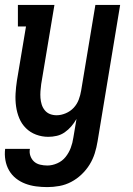

<svg xmlns="http://www.w3.org/2000/svg" viewBox="-24 -550 544 783"><path d="M169 213Q146 213 123 210Q100 207 79 199Q58 191 41 177.5Q24 164 13 145Q2 126 -2 103Q-6 80 -3 57H98Q95 72 100 86Q105 100 115 109Q125 118 139.5 121.5Q154 125 169 125Q189 125 209.5 116Q230 107 243.5 90Q257 73 264.5 53Q272 33 275 12L288 -65Q279 -49 267 -35Q255 -21 240 -10.5Q225 0 207.5 4Q190 8 173 8Q147 8 123 -1Q99 -10 81.5 -27.5Q64 -45 54.5 -68Q45 -91 41.5 -116.5Q38 -142 39.5 -168.5Q41 -195 45 -221L82 -442H49V-530H198L144 -207Q142 -193 141 -178.5Q140 -164 141 -150.5Q142 -137 146 -124Q150 -111 158.5 -100.5Q167 -90 179.5 -85Q192 -80 207 -80Q225 -80 244 -88Q263 -96 276.5 -110.5Q290 -125 297 -143.5Q304 -162 307 -181L365 -530H466L374 26Q370 51 362.5 75Q355 99 341.5 121Q328 143 308.5 161.5Q289 180 266 192Q243 204 218 208.5Q193 213 169 213Z"/></svg>

Font: Iosevka Slab Semibold
Style: Italic
Weight: 600
Italic angle: -9°
Monospace: yes
Designer: Belleve Invis
Foundry: Belleve Invis
Version: Version 11.1.1; ttfautohint (v1.8.3)